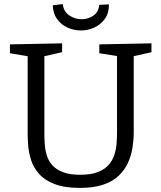

<svg xmlns="http://www.w3.org/2000/svg" viewBox="-20 -910 789 939"><path d="M465.7 -693 720.7 -698V-654.7L622.3 -632.7L634 -654.3V-264.3Q634 -226.7 628 -188Q622 -149.3 606 -114.2Q590 -79 561 -51Q532 -23 485.3 -7Q438.7 9 371.3 9Q294.7 9 246 -10.2Q197.3 -29.3 170.3 -60.5Q143.3 -91.7 132 -127.3Q120.7 -163 118 -196.2Q115.3 -229.3 115.3 -253.3V-654L127 -633L28.7 -649.7V-693L283.7 -698V-654.7L186.3 -632.7L197 -654V-253.3Q197 -228.3 199.2 -200.7Q201.3 -173 209.8 -147.2Q218.3 -121.3 237.2 -100.7Q256 -80 288.7 -67.7Q321.3 -55.3 372.3 -55.3Q424.3 -55.3 457.8 -68.2Q491.3 -81 510.8 -103Q530.3 -125 539.2 -152.3Q548 -179.7 550.2 -208.5Q552.3 -237.3 552.3 -264.3V-654.3L562.3 -634.3L465.7 -649.7ZM375.3 -761Q342 -761 310.7 -775Q279.3 -789 259.3 -816.5Q239.3 -844 238.3 -884.3L286.7 -890Q291.7 -852.3 319.5 -834.2Q347.3 -816 378.7 -816Q410.7 -816 436.5 -833.5Q462.3 -851 465.3 -886.3L512.7 -888.7Q513.3 -847 493.3 -818.5Q473.3 -790 441.7 -775.5Q410 -761 375.3 -761Z"/></svg>

Font: Bitter Thin
Style: Regular
Weight: 100
Designer: Sol Matas, and Bitter project Authors
Foundry: Sol Matas
Version: Version 2.002